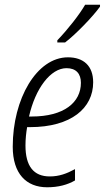

<svg xmlns="http://www.w3.org/2000/svg" viewBox="-20 -784 444 814"><path d="M223 -613V-604H256C302 -639 375 -715 404 -756V-764H341C316 -721 268 -660 223 -613ZM180 10C228 10 267 -1 298 -19V-67C263 -48 231 -36 191 -36C123 -36 88 -79 88 -167C88 -195 91 -222 95 -245H107C282 -245 375 -326 375 -435C375 -505 334 -541 268 -541C136 -541 34 -366 34 -162C34 -48 91 10 180 10ZM114 -290H103C130 -410 195 -495 262 -495C303 -495 323 -471 323 -433C323 -350 252 -290 114 -290Z"/></svg>

Font: Noto Sans Condensed Light
Style: Italic
Weight: 300
Width: 3
Italic angle: -12°
Designer: Monotype Design Team
Foundry: Monotype Imaging Inc.
Version: Version 2.013